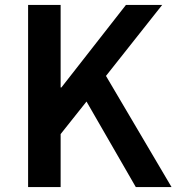

<svg xmlns="http://www.w3.org/2000/svg" viewBox="-20 -759 716 779"><path d="M94 0V-739H226V-404H229L491 -739H638L410 -451L676 0H531L331 -347L226 -215V0Z"/></svg>

Font: Noto Sans JP SemiBold
Style: Regular
Weight: 600
Designer: Ryoko NISHIZUKA  (kana, bopomofo & ideographs); Paul D. Hunt (Latin, Greek & Cyrillic); Sandoll Communications , Soo-you
Foundry: Adobe
Version: Version 2.004-H2;hotconv 1.0.118;makeotfexe 2.5.65603